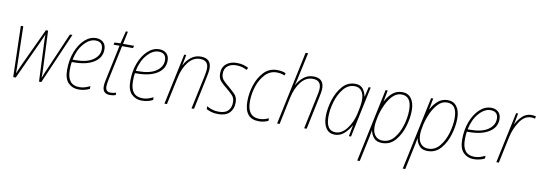

<svg xmlns="http://www.w3.org/2000/svg" viewBox="-68 -1244 5526 1957"><g transform="rotate(10 2695.0 -265.0)"><path d="M73 1H99L280 -390Q290 -413 300 -435Q310 -457 320 -482H321Q320 -457 321 -434.5Q322 -412 323 -390L340 1H364L593 -527H567L406 -154Q390 -118 379.5 -93Q369 -68 361 -45H359Q360 -70 359.5 -99Q359 -128 357 -156L341 -527H318L146 -159Q113 -88 96 -45H94Q95 -70 94.5 -96.5Q94 -123 93 -157L84 -527H59Z M749 10Q784 10 814.5 2Q845 -6 864 -17V-45Q842 -34 814.5 -24.5Q787 -15 754 -15Q628 -15 628 -171Q628 -220 634 -254H654Q787 -254 863.5 -303Q940 -352 940 -436Q940 -485 911.5 -511Q883 -537 838 -537Q773 -537 719 -487Q665 -437 633 -353.5Q601 -270 601 -168Q601 -74 644 -32Q687 10 749 10ZM638 -279Q659 -383 716 -447.5Q773 -512 835 -512Q913 -512 913 -435Q913 -368 849 -323.5Q785 -279 665 -279Z M1075 10Q1107 10 1134 0V-25Q1109 -15 1077 -15Q1025 -15 1025 -70Q1025 -96 1034 -140L1111 -502H1225L1230 -527H1117L1144 -657H1123L1090 -528L1028 -525L1023 -502H1085L1008 -139Q998 -96 998 -68Q998 10 1075 10Z M1403 10Q1438 10 1468.5 2Q1499 -6 1518 -17V-45Q1496 -34 1468.5 -24.5Q1441 -15 1408 -15Q1282 -15 1282 -171Q1282 -220 1288 -254H1308Q1441 -254 1517.5 -303Q1594 -352 1594 -436Q1594 -485 1565.5 -511Q1537 -537 1492 -537Q1427 -537 1373 -487Q1319 -437 1287 -353.5Q1255 -270 1255 -168Q1255 -74 1298 -32Q1341 10 1403 10ZM1292 -279Q1313 -383 1370 -447.5Q1427 -512 1489 -512Q1567 -512 1567 -435Q1567 -368 1503 -323.5Q1439 -279 1319 -279Z M1638 0H1664L1724 -281Q1745 -383 1796 -447.5Q1847 -512 1917 -512Q2003 -512 2003 -429Q2003 -410 1999 -387.5Q1995 -365 1991 -342L1918 0H1944L2015 -336Q2020 -360 2024.5 -386.5Q2029 -413 2029 -432Q2029 -537 1921 -537Q1861 -537 1817 -500Q1773 -463 1752 -419H1750L1771 -527H1750Z M2194 10Q2273 10 2312 -30Q2351 -70 2351 -136Q2351 -191 2321.5 -221Q2292 -251 2252 -285Q2217 -313 2193.5 -338.5Q2170 -364 2170 -405Q2170 -458 2204 -485Q2238 -512 2293 -512Q2328 -512 2356 -503.5Q2384 -495 2403 -484L2415 -508Q2394 -519 2364.5 -528Q2335 -537 2294 -537Q2228 -537 2185.5 -502Q2143 -467 2143 -403Q2143 -352 2170.5 -322Q2198 -292 2236 -263Q2273 -232 2298.5 -205.5Q2324 -179 2324 -135Q2324 -80 2293.5 -47.5Q2263 -15 2195 -15Q2158 -15 2126 -25.5Q2094 -36 2072 -50V-20Q2090 -10 2121 0Q2152 10 2194 10Z M2616 10Q2647 10 2671 3.5Q2695 -3 2713 -12V-38Q2691 -28 2667.5 -21.5Q2644 -15 2618 -15Q2492 -15 2492 -173Q2492 -254 2518 -332Q2544 -410 2593 -461Q2642 -512 2710 -512Q2758 -512 2793 -495L2801 -520Q2765 -537 2710 -537Q2630 -537 2575.5 -480.5Q2521 -424 2493.5 -340Q2466 -256 2466 -171Q2466 10 2616 10Z M2804 0H2830L2889 -281Q2911 -383 2962 -447.5Q3013 -512 3083 -512Q3169 -512 3169 -429Q3169 -410 3165 -387.5Q3161 -365 3156 -342L3084 0H3110L3181 -336Q3186 -360 3190.5 -386.5Q3195 -413 3195 -432Q3195 -537 3086 -537Q3027 -537 2983 -500Q2939 -463 2917 -419H2915Q2931 -479 2943 -540L2991 -760H2965Z M3402 10Q3458 10 3500 -29Q3542 -68 3567 -115H3569L3547 0H3569L3680 -527H3659L3636 -426H3633Q3627 -466 3601 -501.5Q3575 -537 3519 -537Q3440 -537 3387 -475.5Q3334 -414 3307 -326Q3280 -238 3280 -158Q3280 -80 3311.5 -35Q3343 10 3402 10ZM3405 -15Q3307 -15 3307 -159Q3307 -234 3331.5 -316Q3356 -398 3403 -455Q3450 -512 3518 -512Q3564 -512 3589.5 -479Q3615 -446 3615 -387Q3615 -357 3609 -320.5Q3603 -284 3594 -244Q3574 -151 3521.5 -83Q3469 -15 3405 -15Z M3674 230H3700L3744 24Q3751 -6 3757 -38Q3763 -70 3768 -98H3770Q3777 -56 3805.5 -23Q3834 10 3891 10Q3973 10 4026.5 -51.5Q4080 -113 4106.5 -201.5Q4133 -290 4133 -369Q4133 -448 4099.5 -492.5Q4066 -537 4007 -537Q3946 -537 3903.5 -499Q3861 -461 3836 -411H3834L3856 -527H3834ZM3892 -15Q3845 -15 3816.5 -47.5Q3788 -80 3788 -140Q3788 -186 3802.5 -248.5Q3817 -311 3845 -371.5Q3873 -432 3912.5 -472Q3952 -512 4003 -512Q4106 -512 4106 -368Q4106 -294 4082 -212Q4058 -130 4010.5 -72.5Q3963 -15 3892 -15Z M4145 230H4171L4215 24Q4222 -6 4228 -38Q4234 -70 4239 -98H4241Q4248 -56 4276.5 -23Q4305 10 4362 10Q4444 10 4497.5 -51.5Q4551 -113 4577.5 -201.5Q4604 -290 4604 -369Q4604 -448 4570.5 -492.5Q4537 -537 4478 -537Q4417 -537 4374.5 -499Q4332 -461 4307 -411H4305L4327 -527H4305ZM4363 -15Q4316 -15 4287.5 -47.5Q4259 -80 4259 -140Q4259 -186 4273.5 -248.5Q4288 -311 4316 -371.5Q4344 -432 4383.5 -472Q4423 -512 4474 -512Q4577 -512 4577 -368Q4577 -294 4553 -212Q4529 -130 4481.5 -72.5Q4434 -15 4363 -15Z M4838 10Q4873 10 4903.5 2Q4934 -6 4953 -17V-45Q4931 -34 4903.5 -24.5Q4876 -15 4843 -15Q4717 -15 4717 -171Q4717 -220 4723 -254H4743Q4876 -254 4952.5 -303Q5029 -352 5029 -436Q5029 -485 5000.5 -511Q4972 -537 4927 -537Q4862 -537 4808 -487Q4754 -437 4722 -353.5Q4690 -270 4690 -168Q4690 -74 4733 -32Q4776 10 4838 10ZM4727 -279Q4748 -383 4805 -447.5Q4862 -512 4924 -512Q5002 -512 5002 -435Q5002 -368 4938 -323.5Q4874 -279 4754 -279Z M5073 0H5099L5157 -274Q5176 -362 5225 -436.5Q5274 -511 5343 -511Q5369 -511 5384 -505L5390 -529Q5371 -536 5343 -536Q5288 -536 5247.5 -497Q5207 -458 5186 -413H5184L5206 -527H5185Z"/></g></svg>

Font: Noto Sans UI SemiCondensed Thin
Style: Italic
Weight: 250
Width: 4
Italic angle: -12°
Designer: Monotype Design Team
Foundry: Monotype Imaging Inc.
Version: Version 1.901